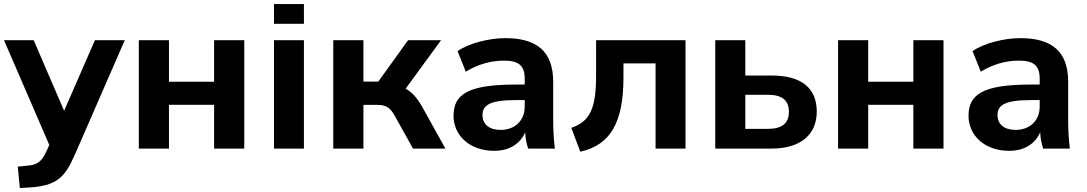

<svg xmlns="http://www.w3.org/2000/svg" viewBox="-22 -739 5405 955"><path d="M214.4 1.5C191.4 54.2 173.3 79.6 119.6 84.5L66.4 89.8L76.7 196.3L126 193.4C290 183.6 312 118.2 372.1 -19.5L598.6 -539.1H450.2L296.9 -188L145.5 -539.1H-2L223.1 -18.1Z M818.4 0V-217.8H1043V0H1192.9V-539.1H1043V-332.5H818.4V-539.1H668.5V0Z M1489.7 -620.6V-718.8H1340.8V-620.6ZM1489.7 0V-539.1H1340.8V0Z M1785.6 0V-217.3H1853.5C1897 -217.3 1917.5 -205.6 1940.9 -164.1L2032.2 0H2193.4L2076.7 -210C2051.8 -252.9 2026.9 -281.2 1995.6 -297.9L2171.9 -539.1H2007.8L1859.4 -333H1785.6V-539.1H1635.7V0Z M2436.5 11.2C2512.2 11.2 2565.9 -24.4 2590.3 -81.1C2591.3 -54.2 2596.2 -26.9 2605 0H2737.8C2731.9 -47.9 2729.5 -97.2 2729.5 -144.5V-332C2729.5 -483.4 2647.9 -549.3 2491.7 -549.3C2410.2 -549.3 2310.5 -523.9 2253.9 -484.9L2294.9 -382.3C2354 -419.4 2421.4 -437.5 2484.9 -437.5C2556.6 -437.5 2587.9 -413.6 2587.9 -348.1V-318.4H2543.9C2306.6 -318.4 2233.9 -270.5 2233.9 -163.1C2233.9 -65.4 2314 11.2 2436.5 11.2ZM2468.3 -92.8C2411.1 -92.8 2377.9 -121.1 2377.9 -166.5C2377.9 -216.3 2414.6 -241.2 2544.9 -241.2H2587.9V-209C2587.9 -136.2 2535.6 -92.8 2468.3 -92.8Z M2864.3 15.6C3014.2 -18.1 3079.1 -128.4 3079.1 -355.5V-423.8H3238.8V0H3387.7V-539.1H2942.9V-361.8C2942.9 -196.3 2911.1 -134.8 2819.8 -103Z M3816.9 0C3958.5 0 4040.5 -68.4 4040.5 -184.1C4040.5 -300.8 3964.4 -363.3 3816.9 -363.3H3685.1V-539.1H3535.6V0ZM3685.1 -267.6H3796.9C3868.2 -267.6 3901.9 -240.2 3901.9 -182.6C3901.9 -125 3867.7 -98.1 3796.9 -98.1H3685.1Z M4296.4 0V-217.8H4521V0H4670.9V-539.1H4521V-332.5H4296.4V-539.1H4146.5V0Z M4998 11.2C5073.7 11.2 5127.4 -24.4 5151.9 -81.1C5152.8 -54.2 5157.7 -26.9 5166.5 0H5299.3C5293.5 -47.9 5291 -97.2 5291 -144.5V-332C5291 -483.4 5209.5 -549.3 5053.2 -549.3C4971.7 -549.3 4872.1 -523.9 4815.4 -484.9L4856.4 -382.3C4915.5 -419.4 4982.9 -437.5 5046.4 -437.5C5118.2 -437.5 5149.4 -413.6 5149.4 -348.1V-318.4H5105.5C4868.2 -318.4 4795.4 -270.5 4795.4 -163.1C4795.4 -65.4 4875.5 11.2 4998 11.2ZM5029.8 -92.8C4972.7 -92.8 4939.5 -121.1 4939.5 -166.5C4939.5 -216.3 4976.1 -241.2 5106.4 -241.2H5149.4V-209C5149.4 -136.2 5097.2 -92.8 5029.8 -92.8Z"/></svg>

Font: Winston
Style: Bold
Weight: 700
Designer: Vernon Adams, Kim Jin-seong, David Berlow, Cristiano Sobral
Foundry: The Winston Project Authors
Version: Version 3.004